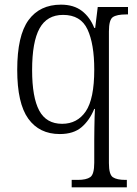

<svg xmlns="http://www.w3.org/2000/svg" viewBox="-20 -566 588 825"><path d="M288 239V207H314Q351 207 368 195Q385 183 385 133V34Q385 11 385.5 -15Q386 -41 386.5 -63.5Q387 -86 388 -98H385Q365 -49 330.5 -19.5Q296 10 237 10Q149 10 101.5 -56Q54 -122 54 -266Q54 -413 102.5 -479.5Q151 -546 242 -546Q297 -546 332 -519Q367 -492 385 -446H389L400 -536H530V-504H522Q482 -504 465 -492.5Q448 -481 448 -431V135Q448 184 465 195.5Q482 207 519 207H525V239ZM247 -34Q312 -34 348.5 -87.5Q385 -141 385 -267Q385 -377 356 -439.5Q327 -502 251 -502Q182 -502 150 -444Q118 -386 118 -265Q118 -148 148.5 -91Q179 -34 247 -34Z"/></svg>

Font: Noto Serif SemiCondensed Light
Style: Regular
Weight: 300
Width: 4
Designer: Monotype Design Team
Foundry: Monotype Imaging Inc.
Version: Version 2.013